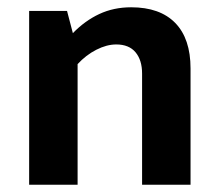

<svg xmlns="http://www.w3.org/2000/svg" viewBox="-20 -507 604 527"><path d="M193 0H60V-477H164L180 -416Q213 -450 252.5 -468.5Q292 -487 340 -487Q419 -487 461 -444Q503 -401 503 -319V0H370V-305Q370 -342 352 -363.5Q334 -385 299 -385Q273 -385 244.5 -370.5Q216 -356 193 -331Z"/></svg>

Font: Mukta Malar
Style: Bold
Weight: 700
Designer: Aadarsh Rajan, Girish Dalvi, Yashodeep Gholap
Foundry: Ek Type
Version: Version 2.538;PS 1.000;hotconv 16.6.51;makeotf.lib2.5.65220;